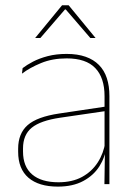

<svg xmlns="http://www.w3.org/2000/svg" viewBox="-20 -700 509 730"><path d="M377 0 379 -128 377.5 -131.5V-292V-334.5Q377.5 -404.5 342.2 -441.2Q307 -478 233.5 -478Q179 -478 136 -460.2Q93 -442.5 63.5 -420L66 -441Q81.5 -453 105.2 -465.5Q129 -478 161.2 -486.5Q193.5 -495 233.5 -495Q275 -495 305.5 -484.2Q336 -473.5 356.2 -453Q376.5 -432.5 386.2 -402.8Q396 -373 396 -335V0ZM200 9.5Q127.5 9.5 88.2 -24.2Q49 -58 49 -123V-134.5Q49 -192.5 85 -224.2Q121 -256 205.5 -268.5L386.5 -295.5L387 -278.5L209 -252.5Q134 -241.5 100.8 -214.5Q67.5 -187.5 67.5 -135.5V-124Q67.5 -66.5 102.2 -36.8Q137 -7 202.5 -7Q254.5 -7 291.8 -27.2Q329 -47.5 351.5 -82.2Q374 -117 380.5 -160.5L390 -142H384Q380 -102.5 358 -67.8Q336 -33 296.5 -11.8Q257 9.5 200 9.5ZM216 -680H241L343 -556V-555.5H323.5L230 -664H227L133.5 -555.5H114V-556Z"/></svg>

Font: Anek Gurmukhi Medium Thin
Style: Regular
Weight: 250
Version: Version 1.003